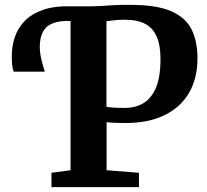

<svg xmlns="http://www.w3.org/2000/svg" viewBox="-20 -769 852 789"><path d="M191.5 0V-59L270 -69.5V-699.5L259 -720.5L270 -743H346.5Q372 -743 395.8 -744.5Q419.5 -746 448 -747.8Q476.5 -749.5 516.5 -749Q623 -749 682.8 -723.2Q742.5 -697.5 767 -648.5Q791.5 -599.5 791.5 -529.5Q791.5 -446 756.2 -386.5Q721 -327 655 -295.2Q589 -263.5 497 -263.5Q481.5 -263.5 464.8 -264Q448 -264.5 435.2 -265.2Q422.5 -266 418 -267V-69.5L551 -59V0ZM494 -325.5Q534.5 -325.5 567.2 -343.8Q600 -362 619.8 -406Q639.5 -450 639.5 -527Q639.5 -584 623.5 -619.5Q607.5 -655 575.5 -671.5Q543.5 -688 494 -688Q474.5 -688 461 -686.8Q447.5 -685.5 437.2 -684.2Q427 -683 417.5 -682V-330Q427.5 -328 447 -326.8Q466.5 -325.5 494 -325.5ZM36.5 -474.5Q31.5 -486 30 -502Q28.5 -518 28.5 -540.5Q28.5 -578.5 40.5 -615.2Q52.5 -652 80.2 -681.5Q108 -711 155.2 -728Q202.5 -745 273.5 -743L279.5 -713L273.5 -682.5Q228 -685 199.2 -674.2Q170.5 -663.5 157 -639.2Q143.5 -615 143.5 -577Q143.5 -554 149 -529.2Q154.5 -504.5 164 -474.5Z"/></svg>

Font: Merriweather 20pt
Style: Bold
Weight: 700
Version: Version 2.100